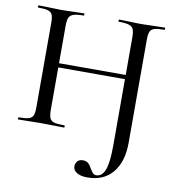

<svg xmlns="http://www.w3.org/2000/svg" viewBox="-93 -708 953 1035"><g transform="rotate(10 384.0 -191.0)"><path d="M375 195Q375 179 385.5 167.5Q396 156 415 156Q434 156 444.5 165.5Q455 175 465 194Q474 209 481 216Q488 223 499 223Q531 223 546.5 182.5Q562 142 562 51V-542Q562 -572 556 -586.5Q550 -601 532 -607Q514 -613 476 -613Q473 -613 473 -619Q473 -625 476 -625L523 -624Q569 -622 602 -622Q630 -622 674 -624L725 -625Q728 -625 728 -619Q728 -613 725 -613Q688 -613 670.5 -607.5Q653 -602 647 -588Q641 -574 641 -544V21Q641 124 592 183.5Q543 243 453 243Q417 243 396 230Q375 217 375 195ZM33 -12Q70 -12 87.5 -17Q105 -22 111.5 -36.5Q118 -51 118 -81V-544Q118 -574 112 -588Q106 -602 89 -607.5Q72 -613 35 -613Q32 -613 32 -619Q32 -625 35 -625L86 -624Q128 -622 156 -622Q187 -622 233 -624L284 -625Q286 -625 286 -619Q286 -613 284 -613Q246 -613 228 -607Q210 -601 203.5 -586.5Q197 -572 197 -542V-81Q197 -51 203.5 -36.5Q210 -22 227.5 -17Q245 -12 284 -12Q286 -12 286 -6Q286 0 284 0Q251 0 233 -1L156 -2L85 -1Q66 0 33 0Q31 0 31 -6Q31 -12 33 -12ZM155 -337H597V-314H155Z"/></g></svg>

Font: Cormorant Unicase Medium
Style: Regular
Weight: 500
Designer: Christian Thalmann (Catharsis Fonts)
Foundry: Catharsis Fonts
Version: Version 4.000